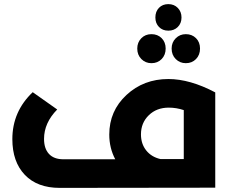

<svg xmlns="http://www.w3.org/2000/svg" viewBox="-20 -912 1123 933"><path d="M735 -827Q735 -856 752.5 -874Q770 -892 798 -892Q826 -892 844 -873.5Q862 -855 862 -827Q862 -799 844 -781Q826 -763 798 -763Q770 -763 752.5 -781Q735 -799 735 -827ZM716 -605Q687 -605 667 -625Q647 -645 647 -676Q647 -706 666.5 -726Q686 -746 716 -746Q746 -746 765.5 -726.5Q785 -707 785 -676Q785 -645 765.5 -625Q746 -605 716 -605ZM814 -676Q814 -706 834 -726Q854 -746 883 -746Q913 -746 932.5 -726.5Q952 -707 952 -676Q952 -645 932.5 -625Q913 -605 883 -605Q854 -605 834 -625Q814 -645 814 -676ZM798 -528Q903 -528 1026 -463V0L270 1Q161 1 100.5 -62.5Q40 -126 40 -236Q40 -370 139 -464L258 -380Q194 -315 194 -237Q194 -190 218 -164Q242 -138 288 -138H540Q511 -193 511 -258Q511 -373 594.5 -450.5Q678 -528 798 -528ZM665 -259Q665 -213 690.5 -181Q716 -149 760 -139H873V-377Q837 -389 800 -389Q741 -389 703 -352Q665 -315 665 -259Z"/></svg>

Font: Montserrat-Arabic SemiBold
Style: Regular
Weight: 600
Designer: Mohamed Gaber
Foundry: Kief Type Foundry
Version: Version 5.008;PS 005.008;hotconv 1.0.88;makeotf.lib2.5.64775